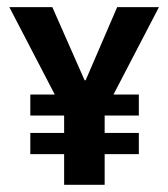

<svg xmlns="http://www.w3.org/2000/svg" viewBox="-20 -512 466 532"><path d="M294.4 -250H364.7V-191.9H270V-143.6H364.7V-85H270V0H157.7V-85H64V-143.6H157.7V-191.9H64V-250H131.8L5.9 -492.2H125L214.4 -289.6H217.3L304.7 -492.2H420.4Z"/></svg>

Font: Amiri Typewriter
Style: Bold
Weight: 700
Monospace: yes
Designer: Khaled Hosny
Version: Version 1.1